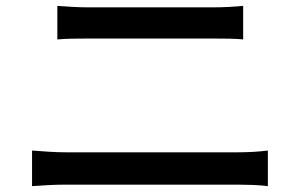

<svg xmlns="http://www.w3.org/2000/svg" viewBox="-20 -683 1040 653"><path d="M175 -663Q200 -661 228 -659.5Q256 -658 281 -658Q299 -658 333.5 -658Q368 -658 411 -658Q454 -658 500 -658Q546 -658 587 -658Q628 -658 659 -658Q690 -658 703 -658Q732 -658 759.5 -659.5Q787 -661 807 -663V-549Q787 -551 758 -551.5Q729 -552 703 -552Q691 -552 659 -552Q627 -552 583.5 -552Q540 -552 493 -552Q446 -552 402.5 -552Q359 -552 327 -552Q295 -552 282 -552Q255 -552 227 -551.5Q199 -551 175 -549ZM89 -171Q117 -169 146 -167Q175 -165 203 -165Q216 -165 251 -165Q286 -165 335.5 -165Q385 -165 441.5 -165Q498 -165 554 -165Q610 -165 659.5 -165Q709 -165 744 -165Q779 -165 791 -165Q815 -165 841 -166.5Q867 -168 891 -171V-50Q867 -53 839.5 -54Q812 -55 791 -55Q779 -55 744 -55Q709 -55 659.5 -55Q610 -55 554 -55Q498 -55 441.5 -55Q385 -55 335.5 -55Q286 -55 251 -55Q216 -55 203 -55Q175 -55 145.5 -53.5Q116 -52 89 -50Z"/></svg>

Font: Noto Sans SC Medium
Style: Regular
Weight: 500
Designer: Ryoko NISHIZUKA  (kana, bopomofo & ideographs); Paul D. Hunt (Latin, Greek & Cyrillic); Sandoll Communications , Soo-you
Foundry: Adobe
Version: Version 2.004-H2;hotconv 1.0.118;makeotfexe 2.5.65603